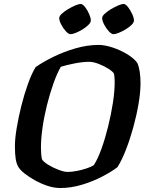

<svg xmlns="http://www.w3.org/2000/svg" viewBox="-20 -946 736 966"><path d="M283 0Q252 0 219 -11Q186 -22 155.5 -39Q125 -56 102.5 -74Q80 -92 72 -107Q63 -122 59 -146.5Q55 -171 55 -211Q55 -248 64 -302Q73 -356 87.5 -414Q102 -472 120.5 -523.5Q139 -575 159 -608Q194 -633 246.5 -659Q299 -685 359 -702.5Q419 -720 476 -720Q508 -720 548 -706.5Q588 -693 622 -672Q656 -651 671 -629Q679 -611 683 -585Q687 -559 687 -528Q687 -482 677 -423.5Q667 -365 650.5 -305Q634 -245 613.5 -192.5Q593 -140 571 -105Q541 -82 494 -57.5Q447 -33 392 -16.5Q337 0 283 0ZM320 -81Q341 -81 367 -86Q393 -91 416.5 -99Q440 -107 452 -115Q472 -146 490.5 -197.5Q509 -249 524 -309.5Q539 -370 548 -428.5Q557 -487 557 -532Q557 -556 554 -574Q550 -584 528 -598.5Q506 -613 478 -624Q450 -635 429 -635Q396 -635 355.5 -627Q315 -619 286 -610Q267 -577 249 -526.5Q231 -476 216.5 -418Q202 -360 194 -304Q186 -248 186 -205Q186 -168 191 -145Q198 -132 222.5 -117Q247 -102 275 -91.5Q303 -81 320 -81ZM551 -774Q541 -774 527.5 -788.5Q514 -803 504 -822.5Q494 -842 494 -855Q494 -865 507 -877Q520 -889 538.5 -900Q557 -911 574.5 -918.5Q592 -926 602 -926Q612 -926 624 -910.5Q636 -895 645 -875.5Q654 -856 654 -843Q654 -833 642 -821Q630 -809 612.5 -798.5Q595 -788 578 -781Q561 -774 551 -774ZM335 -774Q325 -774 311.5 -788.5Q298 -803 288 -822.5Q278 -842 278 -855Q278 -865 291 -877Q304 -889 322.5 -900Q341 -911 358.5 -918.5Q376 -926 386 -926Q396 -926 408 -910.5Q420 -895 428.5 -875.5Q437 -856 437 -843Q437 -833 425 -821Q413 -809 396 -798.5Q379 -788 362 -781Q345 -774 335 -774Z"/></svg>

Font: Texturina
Style: Bold Italic
Weight: 700
Italic angle: -11°
Designer: Guillermo Torres Carreño
Foundry: Omnibus-Type
Version: Version 1.002; ttfautohint (v1.8.3)